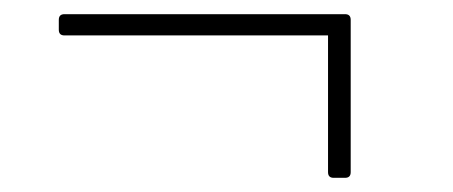

<svg xmlns="http://www.w3.org/2000/svg" viewBox="-20 -411 640 271"><path d="M451 -160Q443 -160 443 -168V-361H71Q63 -361 63 -369V-383Q63 -391 71 -391H467Q475 -391 475 -383V-168Q475 -160 467 -160Z"/></svg>

Font: LINE Seed Sans KR Thin
Style: Regular
Weight: 250
Designer: LINE BX Design & Sandoll Inc & Dalton Maag Ltd
Foundry: Sandoll Inc.
Version: Version 1.000